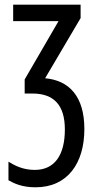

<svg xmlns="http://www.w3.org/2000/svg" viewBox="-20 -557 411 817"><path d="M323 -537H36V-467H229L85 -219V-159H118C210 -159 256 -109 256 -6C256 102 213 166 128 166C77 166 42 147 16 131V210C39 223 73 240 131 240C268 240 339 137 339 -8C339 -147 274 -215 172 -224L323 -480Z"/></svg>

Font: Noto Sans UI Condensed
Style: Regular
Weight: 400
Width: 3
Designer: Monotype Design Team
Foundry: Monotype Imaging Inc.
Version: Version 1.901